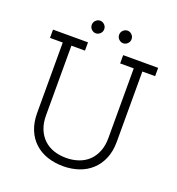

<svg xmlns="http://www.w3.org/2000/svg" viewBox="-149 -959 1003 1088"><g transform="rotate(20 352.0 -415.5)"><path d="M523 -52Q555 -81 573.5 -125Q592 -169 592 -226V-650H669V-700H458V-650H540V-229Q540 -184 526 -149Q512 -114 487 -90Q462 -66 427 -54Q392 -42 352 -42Q311 -42 276.5 -54Q242 -66 217 -90Q192 -114 178 -149Q164 -184 164 -229V-650H246V-700H35V-650H112V-226Q112 -169 130 -125Q148 -81 180 -52Q212 -22 256.5 -7Q301 8 352 8Q403 8 447 -7Q491 -22 523 -52ZM472 -801Q472 -817 460.5 -828Q449 -839 435 -839Q420 -839 408.5 -828Q397 -817 397 -801Q397 -785 408.5 -774Q420 -763 435 -763Q449 -763 460.5 -774Q472 -785 472 -801ZM307 -801Q307 -817 295.5 -828Q284 -839 269 -839Q255 -839 243.5 -828Q232 -817 232 -801Q232 -785 243.5 -774Q255 -763 269 -763Q284 -763 295.5 -774Q307 -785 307 -801Z"/></g></svg>

Font: Josefin Slab Medium
Style: Regular
Weight: 500
Designer: Santiago Orozco
Foundry: Typemade
Version: Version 2.000